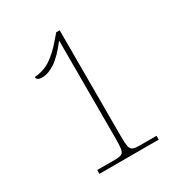

<svg xmlns="http://www.w3.org/2000/svg" viewBox="-169 -837 898 956"><g transform="rotate(-30 279.5 -359.0)"><path d="M126 0V-22H228Q253 -22 265 -27.5Q277 -33 280.5 -51.5Q284 -70 284 -108V-675Q234 -610 194.5 -584Q155 -558 120 -558Q102 -558 95 -564Q88 -570 88 -578Q140 -582 180.5 -608.5Q221 -635 261 -682L292 -718H312V-108Q312 -70 315.5 -51.5Q319 -33 331 -27.5Q343 -22 368 -22H467V0Z"/></g></svg>

Font: Noto Serif Khmer Thin
Style: Regular
Weight: 250
Version: Version 2.003